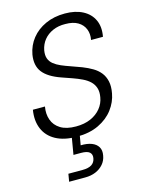

<svg xmlns="http://www.w3.org/2000/svg" viewBox="-140 -796 866 1138"><g transform="rotate(-15 293.0 -227.0)"><path d="M253 12Q175 12 124 -16Q73 -44 52 -94.5Q31 -145 42 -210H116Q108 -166 121 -129Q134 -92 169.5 -70Q205 -48 264 -48Q316 -48 354.5 -65Q393 -82 417 -111.5Q441 -141 447 -178Q453 -211 445 -235Q437 -259 419 -276Q401 -293 375 -305.5Q349 -318 318 -329Q287 -340 255 -351Q177 -378 145 -419.5Q113 -461 124 -527Q134 -581 167 -622.5Q200 -664 252.5 -688Q305 -712 372 -712Q436 -712 481 -688.5Q526 -665 546 -622Q566 -579 555 -520H482Q489 -556 477 -586Q465 -616 435.5 -633.5Q406 -651 359 -651Q316 -652 282 -637Q248 -622 226.5 -595.5Q205 -569 198 -533Q193 -503 200.5 -482.5Q208 -462 226 -447.5Q244 -433 269.5 -422Q295 -411 326 -400.5Q357 -390 391 -377Q424 -364 451 -348Q478 -332 496 -309.5Q514 -287 521 -255.5Q528 -224 520 -182Q511 -131 477.5 -86.5Q444 -42 387.5 -15Q331 12 253 12ZM139 258 147 211H233Q271 211 290.5 198Q310 185 314 160Q318 137 303.5 124Q289 111 251 111H205L225 -7H274L261 67Q301 66 328 76.5Q355 87 367.5 108Q380 129 374 160Q369 190 350 212Q331 234 302.5 246Q274 258 238 258Z"/></g></svg>

Font: DM Sans 9pt Light
Style: Italic
Weight: 300
Italic angle: -10°
Version: Version 4.004;gftools[0.9.30]